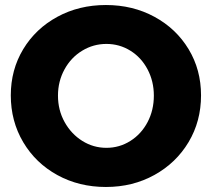

<svg xmlns="http://www.w3.org/2000/svg" viewBox="-20 -732 844 765"><path d="M781 -352Q781 -249 731.5 -166Q682 -83 595.5 -35Q509 13 402 13Q295 13 208.5 -34.5Q122 -82 72.5 -165.5Q23 -249 23 -352Q23 -454 72.5 -536Q122 -618 208.5 -665Q295 -712 402 -712Q509 -712 595.5 -665Q682 -618 731.5 -536Q781 -454 781 -352ZM211 -351Q211 -293 237.5 -245.5Q264 -198 308 -170.5Q352 -143 404 -143Q456 -143 499.5 -170.5Q543 -198 568 -245.5Q593 -293 593 -351Q593 -408 568 -455.5Q543 -503 499.5 -530Q456 -557 404 -557Q352 -557 307.5 -530Q263 -503 237 -455.5Q211 -408 211 -351Z"/></svg>

Font: Montserrat arm2
Style: Bold
Weight: 700
Designer: Julieta Ulanovsky
Foundry: Julieta Ulanovsky
Version: Version 6.000